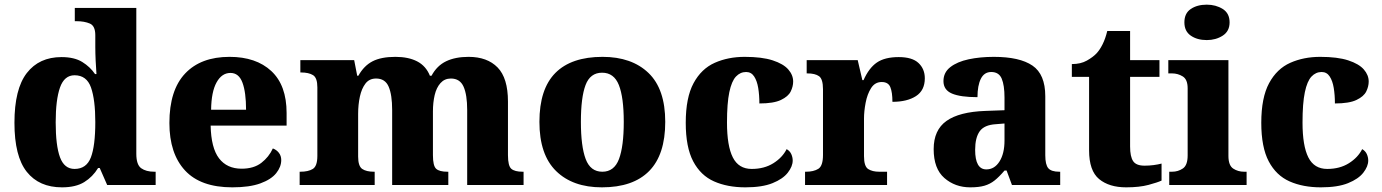

<svg xmlns="http://www.w3.org/2000/svg" viewBox="-20 -794 5930 824"><path d="M246 10Q148 10 95 -56.5Q42 -123 42 -267Q42 -412 95 -480.5Q148 -549 244 -549Q299 -549 333 -528Q367 -507 388 -476H394Q392 -501 390.5 -533.5Q389 -566 389 -593V-643Q389 -683 365.5 -693Q342 -703 309 -703H301V-760H565V-134Q565 -87 586 -72Q607 -57 642 -57H648V0H440L408 -73H401Q378 -35 341.5 -12.5Q305 10 246 10ZM300 -69Q351 -69 370 -118.5Q389 -168 389 -270Q389 -366 370.5 -418.5Q352 -471 300 -471Q256 -471 237.5 -418.5Q219 -366 219 -269Q219 -169 237.5 -119Q256 -69 300 -69Z M977 10Q841 10 774 -62.5Q707 -135 707 -266Q707 -407 774.5 -478.5Q842 -550 965 -550Q1079 -550 1144.5 -489Q1210 -428 1210 -309V-255H884Q886 -159 920 -114.5Q954 -70 1017 -70Q1069 -70 1101.5 -95Q1134 -120 1151 -157Q1167 -151 1177 -138Q1187 -125 1187 -107Q1187 -78 1165.5 -51Q1144 -24 1097.5 -7Q1051 10 977 10ZM1036 -323Q1036 -398 1020.5 -439.5Q1005 -481 969 -481Q932 -481 909.5 -440.5Q887 -400 886 -323Z M1266 0V-57H1269Q1303 -57 1322.5 -69Q1342 -81 1342 -125V-419Q1342 -460 1323.5 -471.5Q1305 -483 1272 -483H1269V-536H1500L1513 -469H1518Q1542 -512 1579 -531Q1616 -550 1677 -550Q1733 -550 1770.5 -530.5Q1808 -511 1825 -469H1832Q1855 -512 1894.5 -531Q1934 -550 1991 -550Q2071 -550 2115.5 -504.5Q2160 -459 2160 -358V-128Q2160 -82 2174.5 -69.5Q2189 -57 2223 -57H2227V0H1985V-322Q1985 -387 1969.5 -422Q1954 -457 1915 -457Q1888 -457 1870.5 -437.5Q1853 -418 1845.5 -386Q1838 -354 1838 -316V-128Q1838 -82 1852 -69.5Q1866 -57 1900 -57H1904V0H1663V-322Q1663 -387 1648 -422Q1633 -457 1594 -457Q1565 -457 1548.5 -435.5Q1532 -414 1524.5 -379.5Q1517 -345 1517 -305V-122Q1517 -81 1534.5 -69Q1552 -57 1585 -57H1588V0Z M2563 10Q2438 10 2366.5 -60Q2295 -130 2295 -271Q2295 -412 2363.5 -481Q2432 -550 2566 -550Q2691 -550 2763 -481Q2835 -412 2835 -271Q2835 -130 2766 -60Q2697 10 2563 10ZM2565 -57Q2616 -57 2636.5 -111.5Q2657 -166 2657 -271Q2657 -376 2636 -429Q2615 -482 2564 -482Q2513 -482 2493 -429Q2473 -376 2473 -271Q2473 -166 2493.5 -111.5Q2514 -57 2565 -57Z M3179 10Q3102 10 3044.5 -15.5Q2987 -41 2955 -101.5Q2923 -162 2923 -267Q2923 -375 2956.5 -437Q2990 -499 3047.5 -524.5Q3105 -550 3176 -550Q3250 -550 3296 -535Q3342 -520 3363 -496Q3384 -472 3384 -444Q3384 -423 3373.5 -401.5Q3363 -380 3331.5 -365Q3300 -350 3239 -350Q3239 -386 3234 -416.5Q3229 -447 3216.5 -466Q3204 -485 3182 -485Q3157 -485 3138.5 -465.5Q3120 -446 3110 -398.5Q3100 -351 3100 -268Q3100 -168 3125 -118.5Q3150 -69 3206 -69Q3260 -69 3299 -93.5Q3338 -118 3356 -154Q3370 -146 3376 -132.5Q3382 -119 3382 -105Q3382 -80 3361 -53Q3340 -26 3295.5 -8Q3251 10 3179 10Z M3435 0V-57H3439Q3472 -57 3492 -69.5Q3512 -82 3512 -129V-411Q3512 -455 3495 -467Q3478 -479 3445 -479H3442V-536H3661L3681 -450H3686Q3709 -502 3743 -525.5Q3777 -549 3837 -549Q3895 -549 3922 -523.5Q3949 -498 3949 -458Q3949 -406 3911 -381.5Q3873 -357 3810 -357Q3810 -398 3801 -420Q3792 -442 3764 -442Q3735 -442 3718.5 -416Q3702 -390 3695 -353Q3688 -316 3688 -285V-124Q3688 -80 3706 -68.5Q3724 -57 3753 -57H3787V0Z M4144 10Q4079 10 4033 -30Q3987 -70 3987 -154Q3987 -236 4042 -275Q4097 -314 4209 -318L4291 -321V-375Q4291 -428 4279 -456.5Q4267 -485 4234 -485Q4204 -485 4189.5 -456Q4175 -427 4175 -377Q4102 -377 4065.5 -392.5Q4029 -408 4029 -446Q4029 -483 4058.5 -506Q4088 -529 4137 -539.5Q4186 -550 4245 -550Q4356 -550 4411 -512.5Q4466 -475 4466 -381V-128Q4466 -87 4479 -72Q4492 -57 4526 -57H4530V0H4323L4300 -62H4291Q4268 -35 4248.5 -19.5Q4229 -4 4205 3Q4181 10 4144 10ZM4213 -67Q4248 -67 4269.5 -101Q4291 -135 4291 -191V-264L4254 -261Q4204 -258 4184.5 -230.5Q4165 -203 4165 -151Q4165 -67 4213 -67Z M4813 10Q4740 10 4697 -25.5Q4654 -61 4654 -149V-464H4580V-519Q4618 -519 4644.5 -534Q4671 -549 4686 -565Q4700 -580 4712 -604Q4724 -628 4732 -661H4830V-536H4956V-464H4830V-165Q4830 -122 4843 -102.5Q4856 -83 4892 -83Q4912 -83 4931 -85.5Q4950 -88 4965 -92V-19Q4948 -11 4909 -0.5Q4870 10 4813 10Z M5159 -622Q5118 -622 5090.5 -641Q5063 -660 5063 -698Q5063 -737 5090.5 -755.5Q5118 -774 5159 -774Q5198 -774 5227.5 -755.5Q5257 -737 5257 -698Q5257 -660 5227.5 -641Q5198 -622 5159 -622ZM4998 0V-57H5010Q5036 -57 5056.5 -71Q5077 -85 5077 -127V-415Q5077 -453 5056 -466Q5035 -479 5010 -479H4994V-536H5252V-125Q5252 -84 5272.5 -70.5Q5293 -57 5319 -57H5330V0Z M5649 10Q5572 10 5514.5 -15.5Q5457 -41 5425 -101.5Q5393 -162 5393 -267Q5393 -375 5426.5 -437Q5460 -499 5517.5 -524.5Q5575 -550 5646 -550Q5720 -550 5766 -535Q5812 -520 5833 -496Q5854 -472 5854 -444Q5854 -423 5843.5 -401.5Q5833 -380 5801.5 -365Q5770 -350 5709 -350Q5709 -386 5704 -416.5Q5699 -447 5686.5 -466Q5674 -485 5652 -485Q5627 -485 5608.5 -465.5Q5590 -446 5580 -398.5Q5570 -351 5570 -268Q5570 -168 5595 -118.5Q5620 -69 5676 -69Q5730 -69 5769 -93.5Q5808 -118 5826 -154Q5840 -146 5846 -132.5Q5852 -119 5852 -105Q5852 -80 5831 -53Q5810 -26 5765.5 -8Q5721 10 5649 10Z"/></svg>

Font: Noto Serif Tamil ExtraBold
Style: Italic
Weight: 800
Italic angle: -12°
Designer: Indian Type Foundry, Tom Grace, and the Monotype Design Team
Foundry: Monotype Imaging Inc.
Version: Version 2.003; ttfautohint (v1.8.4.7-5d5b)